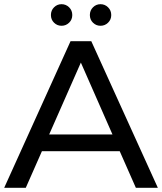

<svg xmlns="http://www.w3.org/2000/svg" viewBox="-21 -897 774 917"><path d="M-1 0 315.9 -700.2H415L732.9 0H627.9L550.8 -174.8H179.2L102.1 0ZM213.9 -254.9H516.1L365.2 -598.1ZM222.2 -825.2Q222.2 -847.2 237.1 -862.1Q252 -877 272.9 -877Q293.9 -877 309.1 -862.1Q324.2 -847.2 324.2 -825.2Q324.2 -803.2 309.1 -788.6Q293.9 -773.9 272.9 -773.9Q252 -773.9 237.1 -788.6Q222.2 -803.2 222.2 -825.2ZM408.2 -825.2Q408.2 -847.2 423.1 -862.1Q438 -877 459 -877Q480 -877 495.1 -862.1Q510.3 -847.2 510.3 -825.2Q510.3 -803.2 495.1 -788.6Q480 -773.9 459 -773.9Q438 -773.9 423.1 -788.6Q408.2 -803.2 408.2 -825.2Z"/></svg>

Font: Montserrat Medium
Style: Regular
Weight: 500
Designer: Julieta Ulanovsky
Foundry: Julieta Ulanovsky
Version: Version 7.200